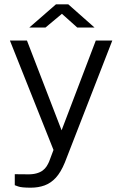

<svg xmlns="http://www.w3.org/2000/svg" viewBox="-20 -705 566 890"><path d="M123 165Q79.5 165 64 159.2Q48.5 153.5 48.5 153.5V102.5L101.5 103Q129 104 147.8 99Q166.5 94 178 85.2Q189.5 76.5 196.2 65.8Q203 55 207.5 44.5L228 -10L26 -517H105L265.5 -101L424 -517H500.5L280.5 48.5Q262 93.5 238.8 118.8Q215.5 144 186.5 154.5Q157.5 165 123 165ZM338 -577.5 267 -641 191 -577.5H116L239.5 -685H296.5L418 -577.5Z"/></svg>

Font: Public Sans Thin Light
Style: Regular
Weight: 300
Version: Version 1.007